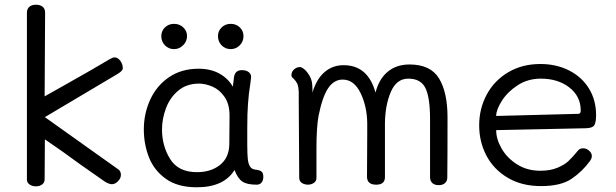

<svg xmlns="http://www.w3.org/2000/svg" viewBox="-20 -784 2610 813"><path d="M94 -23V-730Q94 -746 104 -755Q114 -764 132 -764Q150 -764 160.5 -755.5Q171 -747 171 -730L169 -376L242 -417Q393 -502 442 -532Q457 -541 465 -541Q479 -541 489.5 -526.5Q500 -512 500 -495Q500 -484 478 -471L170 -288L482 -66Q492 -58 492 -44Q492 -29 479.5 -16.5Q467 -4 454 -4Q442 -4 424 -15L321 -87Q248 -141 170 -194L169 -24Q169 -11 158.5 -3Q148 5 132 5Q116 5 105 -3Q94 -11 94 -23Z M1095 -35Q1095 -20 1087.5 -11Q1080 -2 1067 -2Q1026 -2 1006.5 -15Q987 -28 973 -64Q928 9 813 9Q732 9 682 -27Q632 -63 610.5 -118.5Q589 -174 589 -236Q589 -303 616 -362Q643 -421 695.5 -457Q748 -493 821 -493Q871 -493 908 -473Q945 -453 966 -417L970 -450Q972 -487 1004 -487Q1024 -487 1034.5 -477.5Q1045 -468 1043 -455L1040 -430Q1033 -388 1030 -343Q1027 -305 1027 -241V-172Q1027 -129 1029.5 -108.5Q1032 -88 1040 -77Q1048 -66 1067 -65Q1081 -63 1088 -57Q1095 -51 1095 -35ZM952 -294Q952 -343 931 -373.5Q910 -404 880 -417Q850 -430 823 -430Q770 -430 734.5 -400Q699 -370 682.5 -325Q666 -280 666 -236Q666 -166 700.5 -110.5Q735 -55 814 -55Q873 -55 911.5 -85.5Q950 -116 951 -173Q952 -220 952 -294ZM663 -631Q663 -653 678.5 -668Q694 -683 717 -683Q740 -683 756 -668Q772 -653 772 -631Q772 -609 755.5 -592.5Q739 -576 717 -576Q694 -576 678.5 -592Q663 -608 663 -631ZM903 -631Q903 -653 918.5 -668Q934 -683 957 -683Q980 -683 995.5 -668Q1011 -653 1011 -631Q1011 -608 995 -592Q979 -576 957 -576Q934 -576 918.5 -592Q903 -608 903 -631Z M1875 -287Q1875 -119 1874 -32Q1874 -18 1864.5 -9Q1855 0 1838 0Q1820 0 1810.5 -9Q1801 -18 1801 -34V-281Q1801 -371 1781.5 -411Q1762 -451 1709 -451Q1659 -451 1635 -395Q1611 -339 1610 -263V-186V-34Q1610 -2 1573 -2Q1534 -2 1534 -36L1535 -217V-263Q1534 -334 1506.5 -390.5Q1479 -447 1431 -447Q1394 -447 1369.5 -410.5Q1345 -374 1329 -294Q1320 -246 1320 -155V-89V-31Q1320 -17 1309 -9.5Q1298 -2 1283 -2Q1266 -3 1256.5 -10.5Q1247 -18 1247 -32Q1247 -133 1245 -355V-393Q1244 -418 1239 -429Q1234 -440 1225 -449Q1223 -451 1218.5 -455Q1214 -459 1214 -465Q1214 -480 1225 -490Q1236 -500 1250 -500Q1257 -500 1266.5 -492.5Q1276 -485 1283 -475Q1294 -460 1298.5 -445Q1303 -430 1303 -409V-392Q1320 -449 1354 -478.5Q1388 -508 1435 -508Q1538 -508 1570 -392Q1585 -450 1622 -480.5Q1659 -511 1714 -511Q1803 -511 1839 -452Q1875 -393 1875 -287Z M2009 -253Q2009 -324 2041 -383.5Q2073 -443 2132 -478Q2191 -513 2268 -513Q2336 -513 2390 -485.5Q2444 -458 2474 -409Q2504 -360 2504 -297Q2504 -267 2497 -254.5Q2490 -242 2462 -241L2081 -233Q2081 -195 2104 -155Q2127 -115 2169.5 -88Q2212 -61 2268 -61Q2310 -61 2340 -73.5Q2370 -86 2387 -102Q2404 -118 2428 -147Q2435 -156 2450 -156Q2463 -156 2474.5 -146Q2486 -136 2486 -123Q2486 -113 2478 -102Q2446 -58 2400.5 -27Q2355 4 2271 4Q2189 4 2129.5 -31.5Q2070 -67 2039.5 -125.5Q2009 -184 2009 -253ZM2429 -302Q2439 -302 2439 -316Q2439 -376 2391 -413.5Q2343 -451 2270 -451Q2215 -451 2172 -423Q2129 -395 2105 -357Q2081 -319 2081 -293Z"/></svg>

Font: Mali
Style: Regular
Weight: 400
Version: Version 1.000; ttfautohint (v1.6)